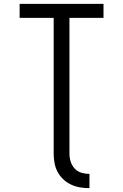

<svg xmlns="http://www.w3.org/2000/svg" viewBox="-20 -755 640 998"><path d="M445 223Q421 223 396.5 219Q372 215 349.5 204.5Q327 194 309 177Q291 160 279.5 138.5Q268 117 263.5 93Q259 69 259 44V-662H82V-735H518V-662H341V44Q341 65 347.5 85.5Q354 106 368.5 121.5Q383 137 403.5 143Q424 149 445 149Z"/></svg>

Font: Iosevka Extended
Style: Regular
Weight: 400
Width: 7
Monospace: yes
Designer: Belleve Invis
Foundry: Belleve Invis
Version: Version 32.5.0; ttfautohint (v1.8.4)